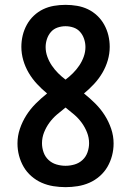

<svg xmlns="http://www.w3.org/2000/svg" viewBox="-20 -763 540 791"><path d="M250 8Q225 8 200 4Q175 0 152 -10Q129 -20 109.5 -37Q90 -54 77.5 -75.5Q65 -97 58.5 -121.5Q52 -146 52 -172Q52 -203 62 -232.5Q72 -262 88.5 -288Q105 -314 127 -336Q149 -358 174 -378Q152 -396 132.5 -417Q113 -438 98.5 -462.5Q84 -487 76 -514.5Q68 -542 68 -570Q68 -594 73.5 -617Q79 -640 90.5 -661Q102 -682 119.5 -698.5Q137 -715 158 -725Q179 -735 202.5 -739Q226 -743 250 -743Q274 -743 297.5 -739Q321 -735 342 -725Q363 -715 380.5 -698.5Q398 -682 409.5 -661Q421 -640 426.5 -617Q432 -594 432 -570Q432 -542 424 -514.5Q416 -487 401.5 -462.5Q387 -438 367.5 -417Q348 -396 326 -378Q351 -358 373 -336Q395 -314 411.5 -288Q428 -262 438 -232.5Q448 -203 448 -172Q448 -146 441.5 -121.5Q435 -97 422.5 -75.5Q410 -54 390.5 -37Q371 -20 348 -10Q325 0 300 4Q275 8 250 8ZM250 -435Q266 -447 280.5 -461.5Q295 -476 306.5 -493Q318 -510 325 -529.5Q332 -549 332 -569Q332 -586 326.5 -602.5Q321 -619 310 -631.5Q299 -644 283 -649.5Q267 -655 250 -655Q233 -655 217 -649.5Q201 -644 190 -631.5Q179 -619 173.5 -602.5Q168 -586 168 -569Q168 -549 175 -529.5Q182 -510 193.5 -493Q205 -476 219.5 -461.5Q234 -447 250 -435ZM250 -80Q269 -80 287.5 -85.5Q306 -91 320 -104Q334 -117 340.5 -135.5Q347 -154 347 -173Q347 -196 338.5 -217.5Q330 -239 316.5 -257.5Q303 -276 285.5 -291Q268 -306 250 -320Q232 -306 214.5 -291Q197 -276 183.5 -257.5Q170 -239 161.5 -217.5Q153 -196 153 -173Q153 -154 159.5 -135.5Q166 -117 180 -104Q194 -91 212.5 -85.5Q231 -80 250 -80Z"/></svg>

Font: Iosevka Curly Semibold
Style: Regular
Weight: 600
Monospace: yes
Designer: Belleve Invis
Foundry: Belleve Invis
Version: Version 22.1.2; ttfautohint (v1.8.4)